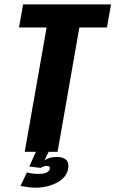

<svg xmlns="http://www.w3.org/2000/svg" viewBox="-20 -695 528 879"><path d="M93.2 0H243.6L343.4 -569.3H469.6L488.4 -675H85.7L67.1 -569.3H193.4ZM144 164.3Q169.6 164.3 194.2 158.4Q218.9 152.5 239.9 141.7Q260.9 130.9 274.6 114.7Q288.4 98.5 291.7 78Q297 50.6 283.3 37.1Q269.5 23.6 240.4 23.6Q216.7 23.6 199.4 30.9Q182 38.2 171.4 47.9L166.6 73.7Q172 69.5 179.4 67.1Q186.8 64.7 193.3 64.7Q202 64.7 205.9 67.7Q209.8 70.8 208 77.7Q206.5 88 193.8 94.6Q181 101.2 155.1 101.2Q140.4 101.2 126.4 99.1Q112.5 97 103.3 94.4L73.9 156.3Q89.9 159.5 109 161.9Q128.1 164.3 144 164.3ZM166.6 73.7 202.8 0H144.5L113.8 67.6Z"/></svg>

Font: Anybody Thin Condensed
Style: Italic
Weight: 100
Width: 3
Italic angle: -10°
Version: Version 1.113;gftools[0.9.25]